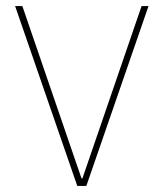

<svg xmlns="http://www.w3.org/2000/svg" viewBox="-20 -616 542 636"><path d="M472 -596H449L253 -25H250L54 -596H30L236 0H266Z"/></svg>

Font: IBM Plex Arabic Thin
Style: Regular
Weight: 100
Designer: Mike Abbink, Paul van der Laan, Pieter van Rosmalen, Wael Morcos, Khajak Apelian
Foundry: Bold Monday
Version: Version 1.0